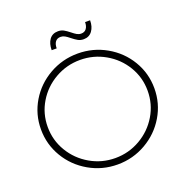

<svg xmlns="http://www.w3.org/2000/svg" viewBox="-150 -1009 1117 1152"><g transform="rotate(-20 408.0 -433.0)"><path d="M770 -351Q770 -255 721.5 -173.5Q673 -92 589.5 -44Q506 4 408 4Q310 4 226.5 -44Q143 -92 94.5 -173.5Q46 -255 46 -351Q46 -447 94.5 -528Q143 -609 226.5 -656.5Q310 -704 408 -704Q506 -704 589.5 -656.5Q673 -609 721.5 -528Q770 -447 770 -351ZM89 -351Q89 -266 132 -194Q175 -122 248.5 -79.5Q322 -37 408 -37Q494 -37 567.5 -79.5Q641 -122 684 -194Q727 -266 727 -351Q727 -436 684 -507.5Q641 -579 567.5 -621Q494 -663 408 -663Q322 -663 248.5 -621Q175 -579 132 -507.5Q89 -436 89 -351ZM473 -772Q453 -772 437.5 -780.5Q422 -789 402 -805Q385 -819 372.5 -826Q360 -833 346 -833Q324 -833 312.5 -818Q301 -803 301 -776H269Q269 -818 288 -844Q307 -870 343 -870Q363 -870 378.5 -861.5Q394 -853 414 -837Q431 -823 443.5 -816Q456 -809 470 -809Q492 -809 503.5 -824.5Q515 -840 515 -866H547Q547 -825 527.5 -798.5Q508 -772 473 -772Z"/></g></svg>

Font: Montserrat arm2 ExtraLight
Style: Regular
Weight: 275
Designer: Julieta Ulanovsky
Foundry: Julieta Ulanovsky
Version: Version 6.000